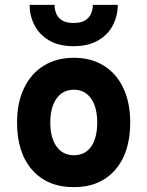

<svg xmlns="http://www.w3.org/2000/svg" viewBox="-20 -762 609 794"><path d="M285.5 12Q176 12 113.2 -59.2Q50.5 -130.5 50.5 -255Q50.5 -337 79.2 -397.2Q108 -457.5 160.8 -490.2Q213.5 -523 285.5 -523Q357 -523 409.2 -490.5Q461.5 -458 490 -397.8Q518.5 -337.5 518.5 -255Q518.5 -131 456.2 -59.5Q394 12 285.5 12ZM285.5 -120Q331.5 -120 356.8 -155.5Q382 -191 382 -255Q382 -319.5 356.2 -355.2Q330.5 -391 285.5 -391Q240 -391 214 -354.8Q188 -318.5 188 -255Q188 -192 214 -156Q240 -120 285.5 -120ZM284.5 -571Q223.5 -571 183.2 -594.8Q143 -618.5 122.8 -657.5Q102.5 -696.5 102.5 -742H205.5Q205.5 -724.5 212 -707.2Q218.5 -690 235.5 -678.5Q252.5 -667 284.5 -667Q316 -667 333.2 -678.5Q350.5 -690 357.2 -707.2Q364 -724.5 364 -742H467Q467 -696.5 446.8 -657.5Q426.5 -618.5 385.8 -594.8Q345 -571 284.5 -571Z"/></svg>

Font: Overpass ExtraBold
Style: Regular
Weight: 800
Designer: Delve Withrington, Dave Bailey, Thomas Jockin
Foundry: Delve Fonts LLC
Version: Version 4.000; ttfautohint (v1.8.3)